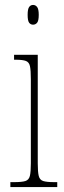

<svg xmlns="http://www.w3.org/2000/svg" viewBox="-20 -758 259 778"><path d="M114 -658Q104 -658 98 -666Q92 -674 92 -698Q92 -721 98 -729.5Q104 -738 114 -738Q124 -738 130.5 -729.5Q137 -721 137 -698Q137 -674 130.5 -666Q124 -658 114 -658ZM22 0V-20H38Q69 -20 83 -24.5Q97 -29 101 -45Q105 -61 105 -96V-437Q105 -473 101.5 -489.5Q98 -506 85 -511Q72 -516 43 -516H37V-536H133V-96Q133 -61 137 -45Q141 -29 155 -24.5Q169 -20 199 -20H212V0Z"/></svg>

Font: Noto Serif Thai ExtraCondensed Thin
Style: Regular
Weight: 100
Width: 2
Designer: Monotype Design Team
Foundry: Monotype Imaging Inc.
Version: Version 2.001; ttfautohint (v1.8.4.7-5d5b)